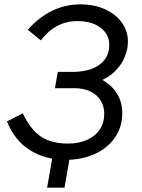

<svg xmlns="http://www.w3.org/2000/svg" viewBox="-20 -728 653 884"><path d="M12 -169 85 -206Q120 -132 168 -99.5Q216 -67 293 -67Q343 -67 381 -84Q419 -101 439.5 -132Q460 -163 460 -204Q460 -238 443.5 -265Q427 -292 396 -307Q365 -322 323 -322H233L246 -397H315Q364 -397 402 -411Q440 -425 461.5 -453Q483 -481 483 -522Q483 -570 443 -600.5Q403 -631 336 -631Q286 -631 243.5 -608.5Q201 -586 168 -542L108 -591Q158 -648 219.5 -678Q281 -708 349 -708Q413 -708 463 -685.5Q513 -663 541 -624Q569 -585 569 -536Q569 -502 554.5 -466Q540 -430 508 -398.5Q476 -367 427 -350L430 -371Q485 -346 514 -304Q543 -262 543 -207Q543 -142 508 -93Q473 -44 414 -18Q355 8 284 8Q190 8 119 -36Q48 -80 12 -169ZM226 -31H306L277 136H197Z"/></svg>

Font: Fixel Italic Variable 20240409 Display Thin
Style: Italic
Weight: 100
Italic angle: -10°
Designer: AlfaBravo + MacPaw
Foundry: Kyrylo Tkachov, Marchela Mozhyna, Serhii Makarenko, Maria Weinstein, Zakhar Kryvoshyya
Version: Version 1.211;Glyphs 3.2 (3225)